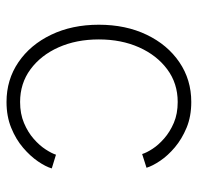

<svg xmlns="http://www.w3.org/2000/svg" viewBox="-29 -560 598 580"><g transform="rotate(90 270.0 -270.0)"><path d="M288.1 9.3Q220.7 9.3 168 -26.6Q115.2 -62.5 85 -125.5Q54.7 -188.5 54.7 -269.5Q54.7 -351.1 85 -414.1Q115.2 -477.1 168 -512.9Q220.7 -548.8 288.1 -548.8Q331.5 -548.8 365.7 -534.7Q399.9 -520.5 425 -499.3Q450.2 -478 465.8 -454.8Q481.4 -431.6 486.8 -413.6L445.3 -400.4Q441.4 -413.6 429.7 -431.6Q418 -449.7 398.2 -467Q378.4 -484.4 351.1 -496.1Q323.7 -507.8 288.1 -507.8Q231.9 -507.8 189.5 -476.3Q147 -444.8 123 -391.1Q99.1 -337.4 99.1 -269.5Q99.1 -201.7 123 -147.9Q147 -94.2 189.5 -63Q231.9 -31.7 288.1 -31.7Q323.7 -31.7 351.6 -43.5Q379.4 -55.2 399.4 -72.8Q419.4 -90.3 431.4 -108.9Q443.4 -127.4 447.3 -140.1L488.8 -127.4Q483.4 -108.9 467.5 -85.7Q451.7 -62.5 426.3 -40.8Q400.9 -19 366.2 -4.9Q331.5 9.3 288.1 9.3Z"/></g></svg>

Font: Inter 17pt ExtraLight
Style: Regular
Weight: 250
Version: Version 4.001;git-66647c0bb